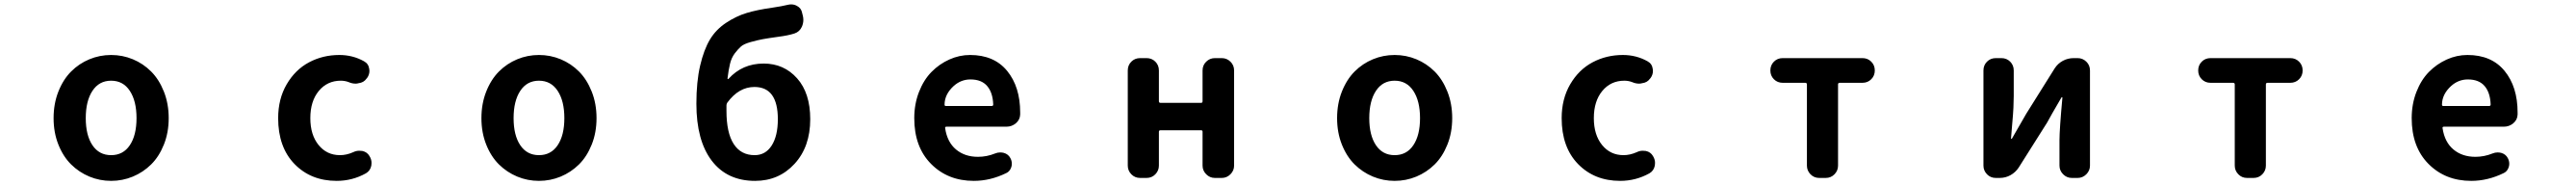

<svg xmlns="http://www.w3.org/2000/svg" viewBox="-20 -831 12040 864"><path d="M230.5 -279.3Q230.5 -346.7 252.9 -403.3Q275.4 -460 312.5 -497.1Q349.6 -534.2 397.9 -554.2Q446.3 -574.2 499.5 -574.2Q552.7 -574.2 601.1 -554.2Q649.4 -534.2 686.5 -497.1Q723.6 -460 746.1 -403.3Q768.6 -346.7 768.6 -279.3Q768.6 -211.9 746.1 -155.8Q723.6 -99.6 686.5 -63Q649.4 -26.4 601.1 -6.3Q552.7 13.7 499.5 13.7Q446.3 13.7 397.9 -6.3Q349.6 -26.4 312.5 -63Q275.4 -99.6 252.9 -155.8Q230.5 -211.9 230.5 -279.3ZM618.2 -279.3Q618.2 -359.4 586.9 -406.7Q555.7 -454.1 499.5 -454.1Q443.4 -454.1 412.1 -406.7Q380.9 -359.4 380.9 -279.3Q380.9 -199.2 412.1 -152.8Q443.4 -106.4 499.5 -106.4Q555.7 -106.4 586.9 -152.8Q618.2 -199.2 618.2 -279.3Z M1553.7 13.7Q1433.6 13.7 1356.9 -64.9Q1280.3 -143.6 1280.3 -279.3Q1280.3 -369.1 1320.3 -437.5Q1360.4 -505.9 1424.8 -540Q1489.3 -574.2 1566.4 -574.2Q1628.9 -574.2 1681.6 -544.9Q1703.1 -533.2 1706.1 -508.8Q1707 -504.9 1707 -500Q1707 -481.4 1695.3 -465.8L1693.4 -463.9Q1680.7 -445.3 1656.2 -442.4Q1649.4 -440.4 1642.6 -440.4Q1626 -440.4 1610.4 -447.3Q1592.8 -454.1 1573.2 -454.1Q1509.8 -454.1 1470.2 -406.2Q1430.7 -358.4 1430.7 -279.3Q1430.7 -201.2 1469.2 -153.8Q1507.8 -106.4 1569.3 -106.4Q1599.6 -106.4 1630.9 -120.1Q1644.5 -127 1659.2 -127Q1666 -127 1673.8 -126Q1696.3 -121.1 1707 -102.5Q1716.8 -86.9 1716.8 -70.3Q1716.8 -63.5 1715.8 -57.6Q1710.9 -33.2 1690.4 -21.5Q1627 13.7 1553.7 13.7Z M2230.5 -279.3Q2230.5 -346.7 2252.9 -403.3Q2275.4 -460 2312.5 -497.1Q2349.6 -534.2 2397.9 -554.2Q2446.3 -574.2 2499.5 -574.2Q2552.7 -574.2 2601.1 -554.2Q2649.4 -534.2 2686.5 -497.1Q2723.6 -460 2746.1 -403.3Q2768.6 -346.7 2768.6 -279.3Q2768.6 -211.9 2746.1 -155.8Q2723.6 -99.6 2686.5 -63Q2649.4 -26.4 2601.1 -6.3Q2552.7 13.7 2499.5 13.7Q2446.3 13.7 2397.9 -6.3Q2349.6 -26.4 2312.5 -63Q2275.4 -99.6 2252.9 -155.8Q2230.5 -211.9 2230.5 -279.3ZM2618.2 -279.3Q2618.2 -359.4 2586.9 -406.7Q2555.7 -454.1 2499.5 -454.1Q2443.4 -454.1 2412.1 -406.7Q2380.9 -359.4 2380.9 -279.3Q2380.9 -199.2 2412.1 -152.8Q2443.4 -106.4 2499.5 -106.4Q2555.7 -106.4 2586.9 -152.8Q2618.2 -199.2 2618.2 -279.3Z M3379.9 -351.6Q3376 -345.7 3376 -338.9V-313.5Q3376 -210.9 3409.7 -158.7Q3443.4 -106.4 3507.8 -106.4Q3558.6 -106.4 3587.4 -151.4Q3616.2 -196.3 3616.2 -274.4Q3616.2 -424.8 3506.8 -424.8Q3433.6 -424.8 3379.9 -351.6ZM3663.1 -808.6Q3670.9 -810.5 3678.7 -810.5Q3692.4 -810.5 3705.1 -803.7Q3725.6 -793 3729.5 -771.5L3733.4 -755.9Q3735.4 -747.1 3735.4 -738.3Q3735.4 -721.7 3728.5 -706.1Q3717.8 -682.6 3694.3 -674.8Q3664.1 -665 3618.2 -659.2Q3568.4 -652.3 3544.9 -647.9Q3521.5 -643.6 3489.7 -634.8Q3458 -626 3444.3 -614.3Q3430.7 -602.5 3415 -582Q3399.4 -561.5 3392.6 -533.2Q3385.7 -504.9 3380.9 -464.8Q3380.9 -462.9 3382.3 -461.9Q3383.8 -460.9 3385.7 -462.9Q3450.2 -534.2 3549.8 -534.2Q3644.5 -534.2 3706.1 -465.3Q3767.6 -396.5 3767.6 -274.4Q3767.6 -145.5 3694.3 -65.9Q3621.1 13.7 3509.8 13.7Q3378.9 13.7 3307.1 -80.6Q3235.4 -174.8 3235.4 -346.7Q3235.4 -449.2 3252.9 -524.4Q3270.5 -599.6 3298.8 -646.5Q3327.1 -693.4 3374.5 -724.6Q3421.9 -755.9 3470.7 -770.5Q3519.5 -785.2 3588.9 -794.9Q3635.7 -801.8 3663.1 -808.6Z M4532.2 13.7Q4411.1 13.7 4332.5 -65.4Q4253.9 -144.5 4253.9 -279.3Q4253.9 -344.7 4275.9 -401.4Q4297.9 -458 4334.5 -495.1Q4371.1 -532.2 4418 -553.2Q4464.8 -574.2 4514.6 -574.2Q4627 -574.2 4688 -500Q4749 -425.8 4749 -305.7Q4749 -300.8 4749 -295.9Q4748 -271.5 4729 -255.4Q4710 -239.3 4684.6 -239.3H4404.3Q4396.5 -239.3 4398.4 -231.4Q4408.2 -167 4449.2 -132.8Q4490.2 -98.6 4551.8 -98.6Q4592.8 -98.6 4631.8 -114.3Q4643.6 -119.1 4655.3 -119.1Q4664.1 -119.1 4671.9 -117.2Q4693.4 -111.3 4703.1 -92.8Q4710 -80.1 4710 -66.4Q4710 -52.7 4703.1 -40.5Q4696.3 -28.3 4683.6 -22.5Q4609.4 13.7 4532.2 13.7ZM4395.5 -341.8Q4395.5 -335.9 4402.3 -335.9H4615.2Q4623 -335.9 4623 -342.8Q4623 -342.8 4623 -342.8Q4621.1 -398.4 4594.7 -429.2Q4568.4 -460 4516.6 -460Q4472.7 -460 4438.5 -429.7Q4395.5 -390.6 4395.5 -341.8Z M5309.6 0Q5285.2 0 5268.6 -17.1Q5252 -34.2 5252 -57.6V-502Q5252 -526.4 5268.6 -543Q5285.2 -559.6 5309.6 -559.6H5339.8Q5364.3 -559.6 5380.9 -543Q5397.5 -526.4 5397.5 -502V-358.4Q5397.5 -350.6 5405.3 -350.6H5594.7Q5601.6 -350.6 5601.6 -358.4V-502Q5601.6 -526.4 5618.7 -543Q5635.7 -559.6 5659.2 -559.6H5691.4Q5714.8 -559.6 5731.9 -543Q5749 -526.4 5749 -502V-57.6Q5749 -34.2 5731.9 -17.1Q5714.8 0 5691.4 0H5659.2Q5635.7 0 5618.7 -17.1Q5601.6 -34.2 5601.6 -57.6V-215.8Q5601.6 -222.7 5594.7 -222.7H5405.3Q5397.5 -222.7 5397.5 -215.8V-57.6Q5397.5 -34.2 5380.9 -17.1Q5364.3 0 5339.8 0Z M6230.5 -279.3Q6230.5 -346.7 6252.9 -403.3Q6275.4 -460 6312.5 -497.1Q6349.6 -534.2 6397.9 -554.2Q6446.3 -574.2 6499.5 -574.2Q6552.7 -574.2 6601.1 -554.2Q6649.4 -534.2 6686.5 -497.1Q6723.6 -460 6746.1 -403.3Q6768.6 -346.7 6768.6 -279.3Q6768.6 -211.9 6746.1 -155.8Q6723.6 -99.6 6686.5 -63Q6649.4 -26.4 6601.1 -6.3Q6552.7 13.7 6499.5 13.7Q6446.3 13.7 6397.9 -6.3Q6349.6 -26.4 6312.5 -63Q6275.4 -99.6 6252.9 -155.8Q6230.5 -211.9 6230.5 -279.3ZM6618.2 -279.3Q6618.2 -359.4 6586.9 -406.7Q6555.7 -454.1 6499.5 -454.1Q6443.4 -454.1 6412.1 -406.7Q6380.9 -359.4 6380.9 -279.3Q6380.9 -199.2 6412.1 -152.8Q6443.4 -106.4 6499.5 -106.4Q6555.7 -106.4 6586.9 -152.8Q6618.2 -199.2 6618.2 -279.3Z M7553.7 13.7Q7433.6 13.7 7356.9 -64.9Q7280.3 -143.6 7280.3 -279.3Q7280.3 -369.1 7320.3 -437.5Q7360.4 -505.9 7424.8 -540Q7489.3 -574.2 7566.4 -574.2Q7628.9 -574.2 7681.6 -544.9Q7703.1 -533.2 7706.1 -508.8Q7707 -504.9 7707 -500Q7707 -481.4 7695.3 -465.8L7693.4 -463.9Q7680.7 -445.3 7656.2 -442.4Q7649.4 -440.4 7642.6 -440.4Q7626 -440.4 7610.4 -447.3Q7592.8 -454.1 7573.2 -454.1Q7509.8 -454.1 7470.2 -406.2Q7430.7 -358.4 7430.7 -279.3Q7430.7 -201.2 7469.2 -153.8Q7507.8 -106.4 7569.3 -106.4Q7599.6 -106.4 7630.9 -120.1Q7644.5 -127 7659.2 -127Q7666 -127 7673.8 -126Q7696.3 -121.1 7707 -102.5Q7716.8 -86.9 7716.8 -70.3Q7716.8 -63.5 7715.8 -57.6Q7710.9 -33.2 7690.4 -21.5Q7627 13.7 7553.7 13.7Z M8484.4 0Q8460 0 8443.4 -17.1Q8426.8 -34.2 8426.8 -57.6V-436.5Q8426.8 -444.3 8418.9 -444.3H8313.5Q8289.1 -444.3 8272.5 -460.9Q8255.9 -477.5 8255.9 -502Q8255.9 -526.4 8272.5 -543Q8289.1 -559.6 8313.5 -559.6H8686.5Q8710.9 -559.6 8727.5 -543Q8744.1 -526.4 8744.1 -502Q8744.1 -477.5 8727.5 -460.9Q8710.9 -444.3 8686.5 -444.3H8580.1Q8572.3 -444.3 8572.3 -436.5V-57.6Q8572.3 -34.2 8555.7 -17.1Q8539.1 0 8514.6 0Z M9309.6 0Q9285.2 0 9268.6 -17.1Q9252 -34.2 9252 -57.6V-502Q9252 -526.4 9268.6 -543Q9285.2 -559.6 9309.6 -559.6H9335.9Q9360.4 -559.6 9377 -543Q9393.6 -526.4 9393.6 -502V-382.8Q9393.6 -358.4 9392.1 -327.6Q9390.6 -296.9 9386.2 -249Q9381.8 -201.2 9380.9 -184.6Q9380.9 -182.6 9382.8 -182.6Q9384.8 -182.6 9385.7 -184.6Q9447.3 -291 9452.1 -299.8L9585 -511.7Q9599.6 -534.2 9623 -546.9Q9646.5 -559.6 9673.8 -559.6H9692.4Q9715.8 -559.6 9732.9 -543Q9750 -526.4 9750 -502V-57.6Q9750 -34.2 9732.9 -17.1Q9715.8 0 9692.4 0H9665Q9641.6 0 9624.5 -17.1Q9607.4 -34.2 9607.4 -57.6V-175.8Q9607.4 -225.6 9621.1 -375Q9621.1 -377 9619.1 -377Q9617.2 -377 9616.2 -375Q9566.4 -290 9549.8 -258.8L9417 -48.8Q9402.3 -26.4 9378.9 -13.2Q9355.5 0 9328.1 0Z M10484.4 0Q10460 0 10443.4 -17.1Q10426.8 -34.2 10426.8 -57.6V-436.5Q10426.8 -444.3 10418.9 -444.3H10313.5Q10289.1 -444.3 10272.5 -460.9Q10255.9 -477.5 10255.9 -502Q10255.9 -526.4 10272.5 -543Q10289.1 -559.6 10313.5 -559.6H10686.5Q10710.9 -559.6 10727.5 -543Q10744.1 -526.4 10744.1 -502Q10744.1 -477.5 10727.5 -460.9Q10710.9 -444.3 10686.5 -444.3H10580.1Q10572.3 -444.3 10572.3 -436.5V-57.6Q10572.3 -34.2 10555.7 -17.1Q10539.1 0 10514.6 0Z M11532.2 13.7Q11411.1 13.7 11332.5 -65.4Q11253.9 -144.5 11253.9 -279.3Q11253.9 -344.7 11275.9 -401.4Q11297.9 -458 11334.5 -495.1Q11371.1 -532.2 11418 -553.2Q11464.8 -574.2 11514.6 -574.2Q11627 -574.2 11688 -500Q11749 -425.8 11749 -305.7Q11749 -300.8 11749 -295.9Q11748 -271.5 11729 -255.4Q11710 -239.3 11684.6 -239.3H11404.3Q11396.5 -239.3 11398.4 -231.4Q11408.2 -167 11449.2 -132.8Q11490.2 -98.6 11551.8 -98.6Q11592.8 -98.6 11631.8 -114.3Q11643.6 -119.1 11655.3 -119.1Q11664.1 -119.1 11671.9 -117.2Q11693.4 -111.3 11703.1 -92.8Q11710 -80.1 11710 -66.4Q11710 -52.7 11703.1 -40.5Q11696.3 -28.3 11683.6 -22.5Q11609.4 13.7 11532.2 13.7ZM11395.5 -341.8Q11395.5 -335.9 11402.3 -335.9H11615.2Q11623 -335.9 11623 -342.8Q11623 -342.8 11623 -342.8Q11621.1 -398.4 11594.7 -429.2Q11568.4 -460 11516.6 -460Q11472.7 -460 11438.5 -429.7Q11395.5 -390.6 11395.5 -341.8Z"/></svg>

Font: Gen Jyuu Gothic Monospace Bold
Style: Bold
Weight: 700
Designer: [Source Han Sans]
Ryoko NISHIZUKA  (kana & ideographs); Paul D. Hunt (Latin, Greek & Cyrillic); Wenlong ZHANG  (bopomofo
Version: Version 1.002.20150607